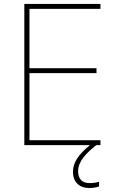

<svg xmlns="http://www.w3.org/2000/svg" viewBox="-20 -734 590 971"><path d="M375 131C375 80 421 36 467 0H488V-25H129V-364H468V-389H129V-689H488V-714H103V0H435C375 48 349 90 349 135C349 190 385 217 431 217C452 217 470 213 481 209V185C470 189 452 192 433 192C394 192 375 170 375 131Z"/></svg>

Font: Noto Sans Georgian Thin
Style: Regular
Weight: 100
Designer: Monotype Design Team, Akaki Razmadze
Foundry: Google LLC
Version: Version 2.005